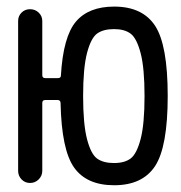

<svg xmlns="http://www.w3.org/2000/svg" viewBox="-20 -547 540 574"><path d="M370.6 -446.3Q352.5 -460 320.8 -460Q289.1 -460 270.5 -446.8Q252 -433.6 240.2 -388.7Q228.5 -343.8 228.5 -259.8Q228.5 -175.8 240.2 -130.9Q252 -85.9 270.5 -72.8Q289.1 -59.6 320.8 -59.6Q352.5 -59.6 370.6 -73.2Q388.7 -86.9 400.4 -131.3Q412.1 -175.8 412.1 -259.8Q412.1 -343.8 400.4 -388.2Q388.7 -432.6 370.6 -446.3ZM34.2 -36.1V-484.4Q34.2 -499 44.4 -509.3Q54.7 -519.5 69.8 -519.5Q85 -519.5 95.7 -509.3Q106.4 -499 106.4 -484.4V-322.3Q106.4 -313.5 115.2 -313.5H153.3Q162.1 -313.5 162.1 -321.3Q168.9 -437.5 207 -482.4Q245.1 -527.3 321.3 -527.3Q406.2 -527.3 443.8 -469.7Q481.4 -412.1 481.4 -260.3Q481.4 -108.4 443.8 -50.8Q406.2 6.8 321.3 6.8Q239.3 6.8 201.7 -45.9Q164.1 -98.6 161.1 -238.3Q161.1 -248 152.3 -248H115.2Q106.4 -248 106.4 -239.3V-36.1Q106.4 -21.5 95.7 -10.7Q85 0 69.8 0Q54.7 0 44.4 -10.7Q34.2 -21.5 34.2 -36.1Z"/></svg>

Font: Rounded Mgen+ 1m regular
Style: Regular
Weight: 400
Designer: [Source Han Sans]
Ryoko NISHIZUKA  (kana & ideographs); Paul D. Hunt (Latin, Greek & Cyrillic); Wenlong ZHANG  (bopomofo
Version: Version 1.059.20150602